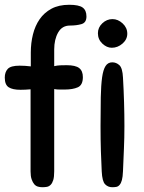

<svg xmlns="http://www.w3.org/2000/svg" viewBox="-43 -780 604 804"><path d="M85 -406Q74 -405 63.5 -404.5Q53 -404 43 -404Q10 -404 -6.5 -414.5Q-23 -425 -23 -455Q-23 -478 -10.5 -491.5Q2 -505 39 -505Q62 -505 86 -502V-560Q86 -600 95 -636Q104 -672 123 -699.5Q142 -727 172.5 -743.5Q203 -760 247 -760Q287 -760 303 -748.5Q319 -737 319 -711Q319 -685 298 -679Q277 -673 250 -673Q217 -673 200.5 -644Q184 -615 184 -573V-503Q197 -506 209.5 -506.5Q222 -507 236 -507Q273 -507 288.5 -495Q304 -483 304 -457Q304 -424 283 -414.5Q262 -405 227 -405Q218 -405 206.5 -405Q195 -405 184 -407V-63Q184 -39 180 -26Q176 -13 169 -6Q162 1 153 2.5Q144 4 134 4Q125 4 116 1.5Q107 -1 100.5 -8.5Q94 -16 89.5 -29Q85 -42 85 -62ZM383 -62Q381 -99 379.5 -146.5Q378 -194 378 -251Q378 -322 379 -372.5Q380 -423 384.5 -455.5Q389 -488 399 -503.5Q409 -519 427 -519Q444 -519 457 -507Q470 -495 472 -455Q478 -350 478 -252Q478 -202 476 -158.5Q474 -115 472 -63Q471 -39 467.5 -26Q464 -13 458 -6Q452 1 444.5 2.5Q437 4 427 4Q409 4 397 -8.5Q385 -21 383 -62ZM428 -700Q451 -700 470.5 -682Q490 -664 490 -639Q490 -615 470 -597.5Q450 -580 425 -580Q404 -580 385.5 -597.5Q367 -615 367 -641Q367 -665 385.5 -682.5Q404 -700 428 -700Z"/></svg>

Font: Sniglet
Style: Regular
Weight: 400
Designer: Haley Fiege
Foundry: Haley Fiege, Pablo Impallari, Brenda Gallo
Version: Version 2.000; ttfautohint (v0.95) -l 8 -r 50 -G 200 -x 14 -